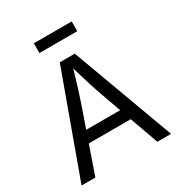

<svg xmlns="http://www.w3.org/2000/svg" viewBox="-209 -1049 1107 1188"><g transform="rotate(-30 345.0 -455.0)"><path d="M25.4 0H124L194.3 -203.1H494.1L566.9 0H664.6L397 -727.5H289.6ZM480 -909.7H209.5V-840.3H480ZM222.7 -284.2 273.9 -431.6C289.6 -476.6 312 -545.9 342.8 -653.3C373.5 -547.9 395 -480.5 412.6 -431.6L465.3 -284.2Z"/></g></svg>

Font: Raveo
Style: Regular
Weight: 400
Designer: Jakub Foglar, Rasmus Andersson (Inter)
Foundry: Jakubfoglar.com
Version: Version 1.100;Glyphs 3.2.3 (3260)